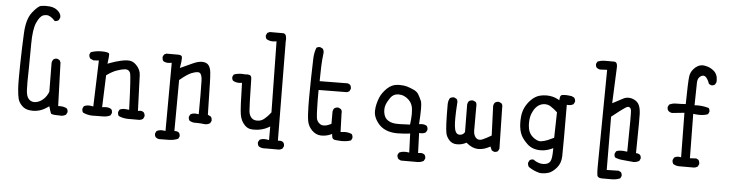

<svg xmlns="http://www.w3.org/2000/svg" viewBox="-49 -971 5099 1333"><g transform="rotate(5 2500.0 -304.5)"><path d="M380.4 16.1Q386.7 17.1 393.1 17.1Q412.6 17.1 428.7 6.8L437 -9.8Q437.5 -11.7 437.5 -13.7Q437.5 -27.8 429.7 -37.1Q409.7 -48.3 383.8 -48.3Q379.9 -48.3 369.1 -47.9L358.9 -350.6L351.1 -366.7L335 -374.5Q333 -375 331.1 -375Q316.4 -375 307.1 -366.7Q299.3 -356.9 297.4 -344.2L299.3 -142.1Q287.6 -109.9 263.7 -88.1Q239.7 -66.4 211.9 -62Q206.5 -61 201.7 -61Q179.2 -61 163.6 -76.7Q153.8 -86.4 148.9 -103Q144 -119.6 143.1 -143.1Q142.1 -166.5 142.1 -199.2Q142.1 -231.9 143.6 -295.2Q145 -358.4 145 -460.2Q145 -562 166 -609.9Q188 -659.2 212.9 -666.5Q223.1 -669.9 234.4 -669.9Q261.7 -669.9 293.5 -634.3Q294.4 -633.8 295.4 -633.8Q310.1 -633.8 321.3 -643.1L329.6 -660.2Q330.1 -663.1 330.1 -665.5Q330.1 -687.5 309.6 -706.5Q285.2 -729 250 -731.9Q236.3 -732.9 228.3 -732.9Q220.2 -732.9 214.4 -732.9Q201.7 -732.4 189.9 -730Q168 -725.6 130.6 -677.7Q93.3 -629.9 88.4 -533.2Q83.5 -436.5 81.1 -313Q80.1 -261.2 80.1 -215.8Q80.1 -170.4 82 -143.6Q85.4 -98.1 91.8 -73.5Q98.1 -48.8 120.1 -26.9Q142.1 -4.9 174.8 -1.5Q186 0 196.8 0Q218.3 0 237.8 -5.4Q267.6 -12.7 299.3 -35.2L308.1 -41Q318.4 -4.4 324.2 8.3Q324.2 8.3 324.7 8.8Q327.6 11.7 339.1 13.9Q350.6 16.1 372.1 16.1Q376 16.1 379.9 16.1Z M972.2 -27.3Q972.7 -29.8 972.7 -34.2Q972.7 -38.6 970.7 -44.7Q968.8 -50.8 964.4 -56.2Q954.6 -64.9 940.4 -64.9Q936.5 -64.9 931.6 -64L923.8 -62.5Q915.5 -272.5 914.6 -310.5Q913.6 -350.1 882.3 -380.9Q860.8 -402.3 837.9 -404.8Q831.1 -405.8 823.7 -405.8Q800.8 -405.8 773.4 -398.9Q736.3 -390.6 695.8 -375L684.6 -370.6Q689 -402.8 689.5 -413.6Q690.4 -424.8 690.4 -430.4Q690.4 -436 690.2 -438.7Q689.9 -441.4 688 -443.4Q685.1 -446.3 675.3 -449.2Q662.6 -452.6 636.7 -452.6Q597.7 -452.6 562 -440.4L554.2 -424.8Q553.7 -423.3 553.7 -421.4Q553.7 -406.7 563 -395.5L585.4 -385.3L623 -387.7L612.3 -66.4L604 -67.9Q591.8 -70.3 581.1 -70.3Q561 -70.3 546.4 -62L538.6 -45.9Q538.1 -43.5 538.1 -39.3Q538.1 -35.2 539.8 -29.1Q541.5 -22.9 545.4 -17.6Q578.6 -2.4 612.3 -2.4Q614.3 -2.4 634.3 -2.9Q654.3 -3.4 684.1 -3.4Q713.9 -3.4 736.8 -15.1L744.6 -31.2Q745.1 -33.7 745.1 -35.6Q745.1 -50.3 737.3 -59.6Q721.2 -69.3 700.2 -69.3Q691.9 -69.3 682.6 -67.9L673.8 -66.4L682.1 -290L685.1 -292Q721.2 -317.9 752.9 -329.1Q784.7 -340.3 808.1 -342.8Q811 -342.8 815.2 -342.8Q819.3 -342.8 825.7 -341.1Q832 -339.4 837.6 -333.7Q843.3 -328.1 846.7 -318.8Q854 -297.4 862.3 -64.9L853.5 -65.9Q840.8 -67.9 830.6 -67.9Q808.6 -67.9 795.4 -60.1L787.6 -43.9Q787.1 -41.5 787.1 -39.6Q787.1 -24.9 794.4 -15.6Q825.7 -1.5 862.3 -1.5H939.9Q952.6 -2.9 963.9 -10.7Z M1326.7 -15.1H1340.8Q1362.8 -15.1 1385.7 -12.2Q1391.1 -11.2 1396 -11.2Q1414.6 -11.2 1430.7 -21.5L1439 -38.1Q1439.5 -40 1439.5 -42Q1439.5 -56.6 1431.6 -67.4L1409.7 -78.6L1404.8 -296.4Q1403.8 -338.4 1400.9 -370.6Q1397.9 -402.8 1384.8 -420.9Q1370.1 -440.9 1337.9 -440.9Q1312 -440.9 1279.8 -426.8Q1241.2 -410.2 1187.5 -384.8L1189.9 -398.4Q1195.8 -432.1 1195.8 -450.7Q1195.8 -462.4 1193.8 -466.3Q1189 -475.6 1168 -476.1H1085.9L1069.8 -468.3L1062 -452.1Q1061.5 -450.2 1061.5 -448.2Q1061.5 -433.6 1069.3 -422.4Q1084.5 -413.1 1103.5 -413.1Q1111.3 -413.1 1119.6 -414.6L1128.4 -416L1126.5 59.6L1118.2 58.1Q1108.9 56.6 1100.6 56.6Q1080.1 56.6 1064 65.9L1056.2 82Q1055.7 84 1055.7 85.9Q1055.7 100.6 1064 109.9Q1073.7 117.7 1086.4 119.6Q1123 119.6 1158.2 118.7Q1190.4 117.7 1219.2 105.5L1227.1 89.8Q1227.5 87.9 1227.5 86.2Q1227.5 84.5 1227.3 82Q1227.1 79.6 1226.6 76.9Q1226.1 74.2 1225.1 71.3Q1223.1 65.9 1219.2 62Q1210 54.2 1195.3 54.2H1188L1189.9 -301.3Q1216.3 -323.2 1235.4 -336.2Q1254.4 -349.1 1269 -355.5Q1296.4 -366.7 1314.9 -366.7Q1316.4 -366.7 1318.4 -366.7Q1326.2 -366.2 1331.5 -360.4Q1343.8 -348.6 1345.2 -311Q1346.7 -278.8 1346.7 -211.4Q1346.7 -144 1346.2 -76.2L1337.4 -77.6Q1329.1 -79.1 1321.3 -79.1Q1302.7 -79.1 1288.1 -70.3L1279.8 -53.7Q1279.3 -51.8 1279.3 -49.8Q1279.3 -35.6 1287.1 -25.9Q1305.2 -15.1 1326.7 -15.1Z M1955.1 89.8Q1955.1 75.2 1946.8 65.9Q1937.5 57.6 1922.9 57.6Q1920.4 57.6 1909.7 58.6L1903.8 -631.3Q1904.8 -640.1 1904.8 -648.4Q1904.8 -656.7 1903.3 -664.1Q1900.9 -676.8 1895.5 -682.1Q1890.1 -687.5 1881.8 -688H1787.6L1771 -680.2L1763.2 -664.1Q1762.7 -662.1 1762.7 -660.2Q1762.7 -646 1770.5 -636.7Q1791 -625 1814.9 -625Q1823.2 -625 1832 -626.5L1840.3 -627.9L1848.1 -133.3Q1832.5 -113.3 1821.5 -102.3Q1810.5 -91.3 1802.2 -84.7Q1793.9 -78.1 1785.4 -74.2Q1776.9 -70.3 1768.8 -69.1Q1760.7 -67.9 1755.6 -67.9Q1750.5 -67.9 1748 -67.9Q1728 -69.3 1715.3 -81.5Q1698.2 -99.1 1695.1 -128.9Q1691.9 -158.7 1688 -356Q1687.5 -368.2 1681.2 -374.5Q1674.3 -381.3 1658.2 -381.3Q1652.8 -381.3 1644.5 -380.4Q1631.3 -381.8 1619.6 -381.8Q1589.8 -381.8 1564 -372.1L1556.2 -356.4Q1555.7 -354.5 1555.7 -350.3Q1555.7 -346.2 1557.4 -340.1Q1559.1 -334 1563.5 -329.1Q1581.5 -317.9 1605.5 -317.9Q1611.8 -317.9 1626.5 -319.8Q1630.4 -142.1 1637.2 -101.6Q1644.5 -55.2 1672.9 -26.9Q1692.9 -6.8 1717.3 -4.4Q1727.5 -3.4 1737.8 -3.4Q1792.5 -3.4 1837.4 -28.8L1848.1 -35.2V59.6L1839.4 58.1Q1826.7 55.7 1815.9 55.7Q1795.4 55.7 1781.7 64L1772.9 80.1Q1772.5 82 1772.5 84Q1772.5 98.6 1781.2 109.9Q1797.9 120.1 1818.4 120.1L1825.2 119.6H1922.4Q1935.1 118.2 1946.3 110.4L1954.6 93.8Q1955.1 91.8 1955.1 89.8Z M2313 20Q2334.5 22.5 2349.1 22.5Q2363.8 22.5 2373 21.5Q2398.4 19.5 2415.5 12.2L2423.3 -3.9Q2423.8 -5.9 2423.8 -10Q2423.8 -14.2 2422.1 -20.3Q2420.4 -26.4 2416 -32.2Q2394 -42 2367.7 -42Q2356.9 -42 2337.9 -39.6L2333.5 -168.9L2334 -175.3Q2334 -189 2326.2 -198.2L2309.6 -206.5Q2307.6 -207 2305.7 -207Q2290.5 -207 2279.3 -198.7Q2271.5 -189 2270 -176.3V-90.3Q2250 -80.6 2238.3 -77.4Q2226.6 -74.2 2216.8 -74.2Q2202.6 -74.2 2192.9 -80.6Q2168.9 -96.2 2165.5 -125Q2162.6 -150.9 2161.6 -191.9Q2159.7 -253.9 2160.6 -316.9L2358.4 -318.8L2374.5 -326.7L2382.3 -342.8Q2382.8 -344.7 2382.8 -346.7Q2382.8 -361.3 2375 -372.1L2358.9 -380.4L2162.6 -378.4V-385.7Q2162.6 -434.6 2164.6 -482.2Q2166.5 -529.8 2172.4 -575.2Q2172.4 -577.1 2172.4 -579.6Q2172.4 -594.2 2163.6 -605.5L2146.5 -613.8Q2144.5 -614.3 2140.4 -614.3Q2136.2 -614.3 2130.4 -612.5Q2124.5 -610.8 2119.6 -606.9Q2106.9 -573.7 2105 -534.2Q2103 -493.2 2101.3 -395.5Q2099.6 -297.9 2099.6 -257.1Q2099.6 -216.3 2100.1 -195.3Q2101.1 -132.3 2107.4 -95.7Q2114.3 -58.6 2141.1 -32Q2168 -5.4 2202.1 -3.4Q2206.1 -3.4 2210 -3.4Q2241.7 -3.4 2271.5 -16.6L2281.2 -21L2281.7 -10.3Q2282.7 4.9 2290 12.2Q2297.4 19.5 2312.5 20Z M2885.7 121.6Q2911.6 121.6 2930.7 109.9L2939 93.8Q2939.5 91.8 2939.5 89.8Q2939.5 75.2 2931.6 65.9Q2919.9 57.1 2904.8 57.1Q2899.9 57.1 2886.7 59.1L2881.8 -80.1Q2893.1 -79.6 2896 -79.6Q2914.1 -79.6 2928.7 -88.9L2937 -105.5Q2937.5 -107.9 2937.5 -109.9Q2937.5 -124.5 2929.7 -134.3Q2915 -143.1 2896.5 -143.1Q2891.1 -143.1 2876 -141.1Q2880.4 -207.5 2880.4 -244.6Q2880.4 -280.8 2876.5 -296.9Q2875.5 -300.8 2874.5 -302.7Q2863.8 -326.7 2852.5 -346.7Q2842.3 -364.3 2819.8 -375Q2795.4 -386.7 2769.5 -394.5Q2749.5 -400.4 2719.2 -400.4Q2711.9 -400.4 2703.6 -399.9Q2664.1 -397.9 2631.3 -366.7Q2598.1 -334.5 2584 -299.8Q2569.8 -264.6 2564.9 -230.5Q2563 -217.3 2563 -205.6Q2563 -187 2567.4 -173.3Q2575.2 -147 2596.7 -120.1Q2617.7 -93.8 2650.4 -79.8Q2683.1 -65.9 2723.1 -64.9Q2729 -64.9 2735.4 -64.9Q2771 -64.9 2820.3 -70.8L2825.2 61.5L2816.4 60.1Q2806.2 58.6 2800.8 58.6Q2784.2 58.6 2773.7 61Q2763.2 63.5 2754.4 67.9L2745.6 84Q2745.6 85.4 2745.6 86.9Q2745.6 102.1 2755.4 113.3L2772.5 121.6ZM2627 -220.7Q2627 -238.8 2632.8 -254.4Q2642.1 -279.8 2661.1 -306.2Q2681.6 -334.5 2716.3 -334.5Q2758.3 -334.5 2790 -302.7Q2813.5 -279.3 2817.9 -242.7Q2819.8 -226.6 2819.8 -207.5Q2819.8 -177.2 2814 -132.8Q2764.6 -129.9 2743.9 -129.9Q2723.1 -129.9 2712.9 -130.4Q2702.6 -130.9 2692.9 -133.3Q2673.8 -137.2 2659.2 -147.5Q2635.7 -162.6 2629.4 -195.8Q2627 -208.5 2627 -220.7Z M3415 4.9Q3429.2 4.9 3438.5 -2.9L3446.8 -19L3440.9 -306.2Q3441.4 -309.1 3441.4 -311.5Q3441.4 -325.7 3433.6 -335L3417 -343.3Q3415 -343.8 3413.1 -343.8Q3397.9 -343.8 3386.7 -335.4Q3379.4 -325.7 3377.4 -313L3385.3 -106.4Q3348.1 -84.5 3323.7 -74.2Q3313 -69.8 3303.7 -69.8Q3288.1 -69.8 3277.3 -82Q3261.2 -99.6 3261.2 -130.9V-300.3Q3261.7 -303.2 3261.7 -305.7Q3261.7 -319.8 3254.4 -329.1L3236.3 -337.4Q3234.4 -337.9 3232.4 -337.9Q3217.3 -337.9 3206.1 -329.6Q3198.7 -319.8 3196.8 -307.1L3198.7 -113.8Q3194.3 -107.9 3191.4 -104.5Q3179.7 -92.8 3163.6 -92.8Q3160.2 -92.8 3156.7 -93.3Q3129.9 -97.2 3125 -151.9Q3123 -170.9 3123 -207.3Q3123 -243.7 3127.4 -310.1Q3127.9 -313.5 3127.9 -316.2Q3127.9 -318.8 3127.4 -322.8Q3126 -331.5 3120.1 -338.9L3103.5 -347.2Q3101.6 -347.7 3098.6 -347.7Q3095.7 -347.7 3091.3 -346.7Q3082 -345.7 3073.7 -339.8Q3062 -320.3 3062 -295.9Q3062 -211.9 3064 -166.5Q3065.9 -121.1 3070.6 -95.9Q3075.2 -70.8 3096.2 -47.4Q3116.7 -24.9 3149.4 -24.9Q3183.6 -24.9 3211.4 -39.6L3215.8 -42L3219.7 -38.6Q3256.8 -7.3 3295.9 -5.4Q3298.8 -5.4 3301.8 -5.4Q3338.4 -5.4 3376.5 -25.9L3383.3 -29.8L3395 -3.4L3411.1 4.4Q3413.1 4.9 3415 4.9Z M3741.2 123.5Q3746.6 124 3754.4 124Q3777.3 124 3799.8 117.2Q3827.1 108.9 3856 76.2Q3884.3 43.9 3885.7 -5.9Q3886.7 -37.6 3886.7 -137.5Q3886.7 -237.3 3886.2 -364.3Q3897 -363.8 3899.9 -363.8Q3918 -363.8 3932.6 -373L3940.9 -389.6Q3941.4 -391.1 3941.4 -393.1Q3941.4 -407.7 3932.1 -418.9L3915 -427.2Q3887.7 -431.2 3873 -431.2Q3858.4 -431.2 3851.3 -429.9Q3844.2 -428.7 3840.3 -425.3Q3833.5 -418 3832.5 -402.8L3831.5 -391.1L3821.8 -397Q3785.6 -417 3740.7 -417Q3714.4 -417 3690.4 -410.2Q3660.2 -400.9 3634.8 -375.5Q3609.4 -350.1 3594.2 -318.8Q3579.6 -288.1 3576.7 -252.4Q3575.2 -236.8 3575.2 -228Q3575.2 -201.7 3576.9 -186.5Q3578.6 -171.4 3581.1 -161.1Q3585.9 -141.1 3594.2 -124Q3607.4 -98.1 3638.2 -68.4Q3673.8 -34.2 3731 -34.2Q3771 -34.2 3808.6 -51.8L3818.8 -56.6V-44.9Q3818.8 15.6 3807.6 35.6Q3795.4 58.1 3758.8 59.1Q3757.8 59.1 3756.3 59.1Q3723.6 59.1 3689 34.7Q3687 34.2 3685.5 34.2Q3671.4 34.2 3662.1 42L3653.8 58.6Q3653.3 60.5 3653.3 63.5Q3653.3 66.4 3654.3 70.8Q3655.3 80.1 3661.6 88.4Q3698.7 114.3 3741.2 123.5ZM3724.1 -96.2Q3700.7 -96.2 3671.9 -120.1Q3639.2 -147.9 3636.2 -198.7Q3635.7 -207.5 3635.7 -216.3Q3635.7 -254.4 3647 -282.2Q3660.6 -315.9 3680.2 -333.7Q3699.7 -351.6 3726.6 -355Q3731.4 -355.5 3738 -355.5Q3744.6 -355.5 3752.9 -353.5Q3765.6 -350.6 3776.4 -343.3Q3798.3 -329.1 3822.8 -306.6L3818.8 -128.9L3776.4 -109.4Q3753.9 -100.1 3730.5 -96.7Q3727.5 -96.2 3724.1 -96.2Z M4137.2 48.8Q4137.2 82.5 4140.1 103Q4141.1 110.4 4145.5 114.7Q4153.8 123 4173.8 123.5H4241.7Q4273.4 123.5 4300.3 111.8L4308.1 95.7Q4308.6 93.8 4308.6 90.8Q4308.6 87.9 4307.6 84Q4306.6 75.2 4300.8 68.4L4284.7 60.1L4201.7 62L4199.7 -309.1Q4267.6 -363.3 4292 -378.9Q4298.8 -383.3 4303.2 -385.3Q4307.6 -387.2 4310.5 -387.2Q4313.5 -387.2 4314.9 -387.2Q4329.6 -385.3 4333.5 -364.7Q4335 -354.5 4335 -290.3Q4335 -226.1 4332.5 -76.7L4324.2 -77.6Q4307.6 -80.1 4293.9 -80.1Q4268.6 -80.1 4254.9 -72.3L4246.6 -55.7Q4246.1 -52.7 4246.1 -49.8Q4246.1 -37.1 4253.4 -28.8Q4278.8 -18.1 4309.1 -16.1Q4339.4 -14.2 4371.1 -10.3Q4377 -9.3 4381.3 -9.3Q4385.7 -9.3 4391.6 -9.8Q4397.5 -10.3 4405.5 -12.9Q4413.6 -15.6 4421.4 -20L4429.2 -36.1Q4429.7 -38.1 4429.7 -40Q4429.7 -54.7 4421.4 -64Q4408.7 -71.3 4401.4 -71.8H4394Q4396.5 -225.6 4396.5 -278.3Q4396.5 -331.1 4396 -346.7Q4394 -393.1 4378.4 -416.5Q4362.8 -439 4331.5 -447.8Q4319.8 -450.7 4309.1 -450.7Q4290.5 -450.7 4273.4 -441.9L4199.2 -402.8L4210 -656.2Q4210 -685.1 4195.8 -690.4Q4192.4 -691.9 4187.5 -691.9H4125Q4096.7 -691.9 4071.8 -681.6L4064 -666Q4063.5 -664.1 4063.5 -659.7Q4063.5 -655.3 4065.2 -649.4Q4066.9 -643.6 4071.8 -638.2Q4081.1 -630.4 4094.2 -628.4L4144 -630.9Z M4837.4 -33.2Q4837.9 -35.6 4837.9 -38.6Q4837.9 -41.5 4836.9 -45.9Q4835.9 -55.2 4830.1 -63.5L4814 -71.8L4770 -69.3L4766.1 -378.4L4774.4 -377.4Q4793 -375 4809.6 -375Q4845.2 -375 4868.7 -385.3L4876.5 -401.4Q4877 -403.3 4877 -406Q4877 -408.7 4876 -412.6Q4875 -421.4 4869.6 -428.2Q4832.5 -439.5 4790 -439.5Q4784.2 -439.5 4770 -438.5Q4772 -572.3 4772.9 -599.1Q4774.4 -632.8 4799.3 -645Q4806.2 -648.4 4812.5 -648.4Q4824.2 -648.4 4833.5 -638.2Q4846.7 -623.5 4856.4 -595.2L4872.1 -587.4Q4874 -586.9 4876 -586.9Q4890.1 -586.9 4899.4 -594.7L4907.7 -611.3Q4908.2 -616.7 4908.2 -624.5Q4908.2 -632.3 4906.5 -643.8Q4904.8 -655.3 4899.4 -665.5Q4894 -677.2 4884.8 -686Q4856.9 -711.9 4817.9 -718.3Q4810.5 -719.7 4803.7 -719.7Q4767.1 -719.7 4738.3 -685.5Q4718.8 -662.6 4715.3 -632.8Q4710.4 -593.3 4708.5 -441.4Q4671.9 -439 4641.6 -439Q4614.7 -439 4593.3 -427.2L4585.4 -411.1Q4585 -409.2 4585 -404.8Q4585 -400.4 4586.7 -394.5Q4588.4 -388.7 4593.3 -383.3Q4604.5 -373.5 4619.1 -371.6L4704.6 -380.4L4708.5 -70.8Q4694.3 -72.8 4690.7 -72.8Q4687 -72.8 4682.4 -72.5Q4677.7 -72.3 4671.6 -70.1Q4665.5 -67.9 4660.2 -64.5L4651.9 -47.9Q4651.4 -45.4 4651.4 -43.5Q4651.4 -28.8 4659.2 -19Q4677.7 -7.3 4702.1 -7.3Q4705.1 -7.3 4709 -7.3H4804.2Q4817.9 -8.8 4829.1 -16.6Z"/></g></svg>

Font: Bakudai
Style: ExtraLight
Weight: 200
Version: Version 1.48